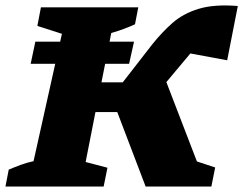

<svg xmlns="http://www.w3.org/2000/svg" viewBox="-55 -684 892 704"><path d="M-35 0 -23 -62Q-2 -71 21 -79.5Q44 -88 68 -93L172 -560L82 -589L95 -657H452L440 -595Q421 -586 399 -578Q377 -570 353 -563L317 -382H395L503 -521Q538 -565 577 -599.5Q616 -634 673 -651.5Q730 -669 817 -662L778 -463L643 -488Q637 -481 630.5 -473Q624 -465 617 -457L555 -383L667 -92L734 -70L720 0H479L375 -273H295L259 -90L339 -69L325 0ZM74.6 -531.2H436.4L418.4 -450.1H57.5Z"/></svg>

Font: Piazzolla SC ExtraBold
Style: Italic
Weight: 800
Italic angle: -11.3°
Designer: Juan Pablo del Peral
Foundry: Huerta Tipografica
Version: Version 1.330